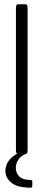

<svg xmlns="http://www.w3.org/2000/svg" viewBox="-20 -722 202 900"><path d="M123.5 157.7Q121.6 157.7 115 157.5Q108.4 157.2 106.9 157.2Q57.6 155.3 31.5 132.8Q5.4 110.4 5.4 80.1Q5.4 45.9 30.5 20.5Q55.7 -4.9 99.6 -13.7V0Q78.1 8.8 66.2 26.1Q54.2 43.5 54.2 64.9Q54.2 89.4 70.8 105.5Q87.4 121.6 121.6 121.6H124Q126.5 121.6 128.9 122.8Q131.3 124 131.3 126.5V149.4Q131.3 157.7 123.5 157.7ZM65.9 0Q59.6 0 57.1 -4.2Q54.7 -8.3 54.7 -22.9V-679.2Q54.7 -693.8 57.1 -698Q59.6 -702.1 65.9 -702.1H98.1Q104.5 -702.1 106.9 -698Q109.4 -693.8 109.4 -679.2V-22.9Q109.4 -8.3 106.9 -4.2Q104.5 0 98.1 0Z"/></svg>

Font: BenchNine Light
Style: Regular
Weight: 300
Version: Version 1 ; ttfautohint (v0.92.18-e454-dirty) -l 8 -r 50 -G 